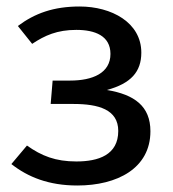

<svg xmlns="http://www.w3.org/2000/svg" viewBox="-20 -559 534 591"><path d="M15 -54C66 -14 130 12 218 12C341 12 443 -41 443 -155C443 -232 394 -268 309 -282C383 -302 415 -338 415 -397C415 -490 323 -539 225 -539C145 -539 87 -518 35 -479L79 -424C118 -450 156 -467 215 -467C272 -467 320 -449 320 -393C320 -334 265 -311 196 -311H142L136 -239H206C283 -239 344 -222 344 -156C344 -82 283 -62 215 -62C151 -62 108 -79 63 -111Z"/></svg>

Font: FiraGO Unicode
Style: Regular
Weight: 400
Designer: bBox Type
Foundry: bBox Type GmbH
Version: Version 1.001;PS 001.001;hotconv 1.0.88;makeotf.lib2.5.64775